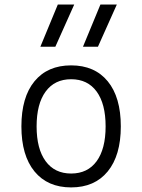

<svg xmlns="http://www.w3.org/2000/svg" viewBox="-20 -815 626 845"><path d="M293 9.8Q189.5 9.8 131.8 -60.5Q74.2 -130.9 74.2 -258.8Q74.2 -387.2 131.8 -457.3Q189.5 -527.3 293 -527.3Q396.5 -527.3 454.1 -457.3Q511.7 -387.2 511.7 -258.8Q511.7 -130.9 454.1 -60.5Q396.5 9.8 293 9.8ZM293 -51.3Q365.7 -51.3 405.3 -105.5Q444.8 -159.7 444.8 -258.8Q444.8 -357.9 405.3 -412.1Q365.7 -466.3 293 -466.3Q220.7 -466.3 180.9 -412.1Q141.1 -357.9 141.1 -258.8Q141.1 -159.7 180.9 -105.5Q220.7 -51.3 293 -51.3ZM157.7 -609.4 234.4 -794.9H306.6L223.6 -609.4ZM345.2 -609.4 421.9 -794.9H494.1L411.1 -609.4Z"/></svg>

Font: CaskaydiaCove NFP Light
Style: Regular
Weight: 300
Designer: Aaron Bell
Foundry: Saja Typeworks
Version: Version 2111.001; VTT 6.35;Nerd Fonts 3.1.1